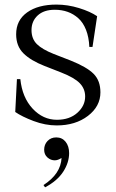

<svg xmlns="http://www.w3.org/2000/svg" viewBox="-20 -531 500 830"><path d="M399.9 -460.9 379.9 -328.1H366.2Q364.3 -370.6 351.8 -402.1Q339.4 -433.6 318.6 -452.1Q297.9 -470.7 272.5 -479.7Q247.1 -488.8 216.8 -488.8Q169.4 -488.8 142.8 -464.1Q116.2 -439.5 116.2 -400.9Q116.2 -363.3 139.4 -340.3Q162.6 -317.4 211.9 -297.9L286.1 -269Q355.5 -241.2 384.8 -211.7Q414.1 -182.1 414.1 -131.8Q414.1 -71.3 360.1 -30Q306.2 11.2 225.1 11.2Q175.8 11.2 125.2 -7.8Q74.7 -26.9 45.9 -46.9L53.2 -189H67.9Q76.2 -109.4 121.1 -61.3Q166 -13.2 226.1 -13.2Q280.8 -13.2 314.5 -43.5Q348.1 -73.7 348.1 -113.8Q348.1 -147 325 -171.1Q301.8 -195.3 244.1 -217.8L171.9 -246.1Q113.3 -269 81.5 -300.3Q49.8 -331.5 49.8 -382.8Q49.8 -443.4 97.2 -477.3Q144.5 -511.2 224.1 -511.2Q272.9 -511.2 321.8 -496.1Q370.6 -481 399.9 -460.9ZM168 269 174.8 278.8Q227.5 251 253.2 211.4Q278.8 171.9 278.8 130.9Q278.8 101.1 263.7 82Q248.5 63 223.1 63Q200.2 63 185.5 78.4Q170.9 93.8 170.9 116.2Q170.9 137.2 185.1 149.7Q199.2 162.1 216.8 162.1Q230 162.1 246.1 151.9Q242.7 220.7 168 269Z"/></svg>

Font: Ortica Linear Light
Style: Regular
Weight: 300
Designer: Benedetta Bovani
Foundry: Collletttivo
Version: Version 2.000;Glyphs 3.1.2 (3151)